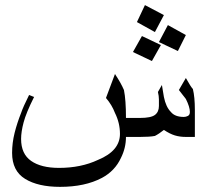

<svg xmlns="http://www.w3.org/2000/svg" viewBox="-20 -684 782 751"><path d="M621.1 -625 585.9 -558.6 515.6 -597.7 546.9 -664.1ZM707 -546.9 675.8 -484.4 601.6 -519.5 636.7 -585.9ZM609.4 -507.8 574.2 -445.3 500 -480.5 535.2 -543ZM742.2 -148.4H707Q683.6 -148.4 664.1 -154.3Q644.5 -160.2 621.1 -175.8Q601.6 -160.2 585.9 -152.3Q566.4 -148.4 527.3 -148.4H472.7Q472.7 -105.5 453.1 -66.4Q429.7 -15.6 378.9 11.7Q312.5 46.9 214.8 46.9Q128.9 46.9 78.1 15.6Q27.3 -15.6 27.3 -85.9Q27.3 -125 37.1 -164.1Q46.9 -203.1 62.5 -242.2Q70.3 -265.6 93.8 -312.5L113.3 -304.7Q82 -242.2 72.3 -205.1Q62.5 -168 62.5 -140.6Q62.5 -82 101.6 -54.7Q140.6 -27.3 210.9 -27.3Q296.9 -27.3 363.3 -58.6Q449.2 -93.8 449.2 -160.2Q449.2 -203.1 429.7 -242.2Q418 -273.4 394.5 -300.8L429.7 -394.5Q453.1 -359.4 464.8 -332Q472.7 -293 472.7 -222.7H527.3Q570.3 -222.7 585.9 -234.4Q601.6 -246.1 601.6 -269.5Q601.6 -281.2 601.6 -294.9Q601.6 -308.6 597.7 -324.2L613.3 -351.6L621.1 -304.7Q628.9 -265.6 648.4 -246.1Q664.1 -226.6 699.2 -226.6Q707 -226.6 714.8 -230.5Q722.7 -234.4 722.7 -246.1Q722.7 -265.6 707 -296.9Q695.3 -312.5 679.7 -332L707 -378.9Q726.6 -343.8 734.4 -335.9Q742.2 -304.7 742.2 -253.9Z"/></svg>

Font: 和音 by 宁静之雨，公众号njzyshare
Style: Regular
Weight: 400
Designer: Steve Matteson
Foundry: Ascender Corporation
Version: Version 6.00;June 8, 2018;FontCreator 11.0.0.2388 32-bit